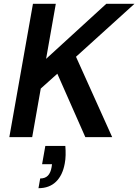

<svg xmlns="http://www.w3.org/2000/svg" viewBox="-20 -720 726 1008"><path d="M29 0 153 -700H273L222 -411L538 -700H686L379 -422L569 0H428L281 -333L194 -255L149 0ZM182 268 191 217Q217 217 231.5 202Q246 187 251 157L253 142H201L218 46H323Q325 70 324.5 94Q324 118 320 138Q309 200 274 234Q239 268 182 268Z"/></svg>

Font: DM Sans 9pt SemiBold
Style: Italic
Weight: 600
Italic angle: -10°
Version: Version 4.004;gftools[0.9.30]